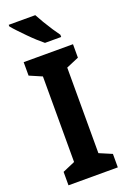

<svg xmlns="http://www.w3.org/2000/svg" viewBox="-175 -989 695 1046"><g transform="rotate(-20 172.5 -466.5)"><path d="M316 0H30V-78L102 -109V-605L30 -636V-714H316V-636L243 -605V-109L316 -78ZM177 -933Q188 -912 205 -883.5Q222 -855 239.5 -828.5Q257 -802 269 -786V-773H175Q160 -785 138.5 -804.5Q117 -824 95 -846.5Q73 -869 53.5 -889.5Q34 -910 23 -924V-933Z"/></g></svg>

Font: Noto Sans Condensed
Style: Bold
Weight: 700
Width: 3
Designer: Monotype Design Team
Foundry: Monotype Imaging Inc.
Version: Version 2.013; ttfautohint (v1.8.4.7-5d5b)